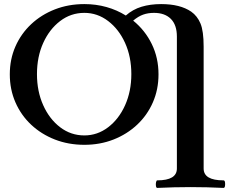

<svg xmlns="http://www.w3.org/2000/svg" viewBox="-20 -696 1147 940"><path d="M393 13Q315 13 248.5 -13Q182 -39 132.5 -85.5Q83 -132 55.5 -195Q28 -258 28 -332Q28 -406 55.5 -468.5Q83 -531 132.5 -577.5Q182 -624 248.5 -650Q315 -676 393 -676Q450 -676 501.5 -661.5Q553 -647 596 -620Q630 -650 673 -663Q716 -676 769 -676Q862 -676 916 -639Q946 -618 961.5 -581Q977 -544 977 -468V129Q977 187 1074 187Q1080 187 1081.5 196Q1083 205 1081.5 214.5Q1080 224 1074 224Q1034 222 993.5 221Q953 220 913 220Q873 220 832 221Q791 222 750 224Q745 224 743.5 214.5Q742 205 744 196Q746 187 750 187Q846 187 846 129V-517Q846 -574 816.5 -603.5Q787 -633 734 -633Q705 -633 681 -624.5Q657 -616 632 -595Q690 -548 723 -480.5Q756 -413 756 -332Q756 -258 728.5 -195Q701 -132 651.5 -85.5Q602 -39 536 -13Q470 13 393 13ZM393 -33Q457 -33 509.5 -73Q562 -113 592.5 -181Q623 -249 623 -333Q623 -418 592.5 -485.5Q562 -553 509.5 -593Q457 -633 393 -633Q327 -633 274.5 -593Q222 -553 191.5 -485.5Q161 -418 161 -333Q161 -249 191.5 -181Q222 -113 274.5 -73Q327 -33 393 -33Z"/></svg>

Font: Junicode SmExp
Style: Bold
Weight: 700
Width: 6
Designer: Peter S. Baker
Version: Version 2.205; ttfautohint (v1.8.4)